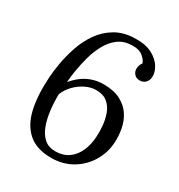

<svg xmlns="http://www.w3.org/2000/svg" viewBox="-173 -833 900 966"><g transform="rotate(30 277.0 -350.0)"><path d="M335 -716Q395 -717 432.5 -696.5Q470 -676 487.5 -646.5Q505 -617 503 -591Q502 -570 489 -557Q476 -544 457 -544Q436 -544 424.5 -557Q413 -570 413 -587Q413 -595 416 -606Q419 -617 426 -625Q422 -642 399 -661Q376 -680 335 -678Q289 -677 257 -653Q225 -629 204 -590.5Q183 -552 171 -508Q159 -464 152.5 -423.5Q146 -383 144 -354Q162 -376 186 -395Q210 -414 241.5 -425.5Q273 -437 310 -437Q370 -437 409 -416.5Q448 -396 469.5 -363Q491 -330 498.5 -290.5Q506 -251 504 -213Q501 -151 469.5 -98.5Q438 -46 385 -15Q332 16 265 16Q180 16 131.5 -26.5Q83 -69 65.5 -146.5Q48 -224 55 -330Q57 -366 65.5 -415Q74 -464 91.5 -516Q109 -568 140 -613Q171 -658 219 -686.5Q267 -715 335 -716ZM292 -393Q261 -393 229.5 -377Q198 -361 174 -335.5Q150 -310 139 -281Q138 -234 143.5 -188Q149 -142 163 -104.5Q177 -67 202 -45Q227 -23 266 -23Q313 -23 344.5 -46.5Q376 -70 392 -108.5Q408 -147 410 -191Q412 -219 409 -253.5Q406 -288 394.5 -320Q383 -352 358.5 -372.5Q334 -393 292 -393Z"/></g></svg>

Font: Lora
Style: Italic
Weight: 400
Italic angle: -3°
Designer: Olga Karpushina, Alexei Vanyashin (Cyrillic)
Foundry: Cyreal
Version: Version 3.008